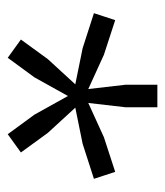

<svg xmlns="http://www.w3.org/2000/svg" viewBox="16 -864 438 510"><g transform="rotate(90 235.0 -609.0)"><path d="M266 -590 333 -517 385 -445.5 336.5 -410.5 284.5 -481.5 235 -570.5 185.5 -481.5 133.5 -410.5 85 -445.5 137 -517 204 -590 108 -609.5 15 -639.5 33.5 -696 125.5 -666 216.5 -624.5 205 -724V-808H265V-724L253.5 -624.5L344.5 -666L436.5 -696L455 -639.5L362 -609.5Z"/></g></svg>

Font: Encode Sans SemiExpanded SemiExpanded
Style: Regular
Weight: 400
Width: 6
Designer: Multiple Designers
Foundry: Impallari Type
Version: Version 3.000; ttfautohint (v1.8.3) -l 8 -r 50 -G 200 -x 14 